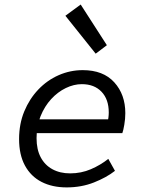

<svg xmlns="http://www.w3.org/2000/svg" viewBox="-20 -803 640 835"><path d="M270 12Q207 12 160.5 -12Q114 -36 88.5 -83Q63 -130 63 -198Q63 -264 85.5 -318.5Q108 -373 146.5 -413.5Q185 -454 235 -476Q285 -498 340 -498Q429 -498 477 -445Q525 -392 525 -311Q525 -286 520.5 -260Q516 -234 512 -224H122L132 -284H479L447 -269Q450 -280 451.5 -291.5Q453 -303 453 -314Q453 -371 421.5 -404Q390 -437 336 -437Q301 -437 266 -420Q231 -403 202.5 -372Q174 -341 156.5 -298Q139 -255 139 -202Q139 -153 157 -119Q175 -85 208 -67Q241 -49 285 -49Q333 -49 375 -67Q417 -85 451 -112L480 -60Q443 -31 388.5 -9.5Q334 12 270 12ZM396.1 -569.6 264.4 -734.4 330.9 -783.3 444.8 -606.4Z"/></svg>

Font: SourceCodeVF
Style: Italic
Weight: 200
Italic angle: -11°
Monospace: yes
Designer: Paul D. Hunt, Teo Tuominen
Foundry: Adobe
Version: Version 1.026;hotconv 1.1.0;makeotfexe 2.6.0